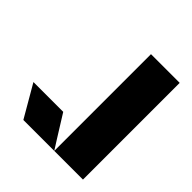

<svg xmlns="http://www.w3.org/2000/svg" viewBox="-187 -842 984 984"><g transform="rotate(45 305.0 -350.5)"><path d="M244 -174 322 -48.9 353 0H352H292H129L28 -174ZM353 0H561V-701H353Z"/></g></svg>

Font: Radio Edit
Style: P3
Weight: 800
Version: Version 3.001;PS 003.001;hotconv 1.0.70;makeotf.lib2.5.58329